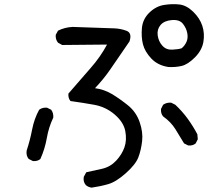

<svg xmlns="http://www.w3.org/2000/svg" viewBox="-20 -818 1040 903"><path d="M411.1 64.5Q395.5 62.5 383.8 52.7Q370.1 37.1 374 13.7L385.7 -7.8Q422.9 -15.6 460.9 -24.4Q499 -33.2 526.4 -62.5Q553.7 -91.8 565.4 -125.5Q577.1 -159.2 569.3 -201.2Q561.5 -243.2 519.5 -279.3Q477.5 -315.4 422.9 -325.2Q368.2 -335 311.5 -342.8Q299.8 -356.4 301.8 -377.9Q360.4 -446.3 406.2 -498Q452.1 -549.8 483.4 -608.4L272.5 -606.4L252.9 -617.2Q240.2 -632.8 242.2 -654.3L252.9 -673.8Q284.2 -689.5 321.3 -691.4Q489.3 -685.5 518.1 -684.6Q546.9 -683.6 574.7 -673.3Q602.5 -663.1 588.9 -623Q528.3 -534.2 497.1 -489.3Q465.8 -444.3 426.8 -403.3Q469.7 -397.5 505.9 -376Q542 -354.5 581.1 -323.2Q620.1 -292 636.7 -244.1Q653.3 -196.3 648.4 -154.3Q643.6 -112.3 630.9 -78.6Q618.2 -44.9 572.3 -3.9Q526.4 37.1 489.3 47.9Q452.1 58.6 411.1 64.5ZM134.8 -60.5 115.2 -70.3Q101.6 -85.9 105.5 -110.4Q121.1 -157.2 130.9 -208Q140.6 -258.8 164.1 -301.8Q179.7 -313.5 201.2 -311.5L220.7 -301.8Q232.4 -286.1 230.5 -264.6Q209 -219.7 200.2 -168.9Q191.4 -118.2 169.9 -70.3Q156.2 -58.6 134.8 -60.5ZM865.2 -133.8 845.7 -143.6Q826.2 -176.8 804.7 -210.9Q783.2 -245.1 747.1 -270.5Q735.4 -284.2 737.3 -305.7L747.1 -325.2Q763.7 -336.9 785.2 -335L804.7 -325.2Q837.9 -293.9 863.3 -258.8Q888.7 -223.6 908.2 -186.5L910.2 -163.1L900.4 -143.6Q886.7 -131.8 865.2 -133.8ZM771.5 -502.9Q721.7 -510.7 691.4 -543Q661.1 -575.2 652.3 -609.9Q643.6 -644.5 647.5 -686.5Q651.4 -728.5 682.6 -758.8Q713.9 -789.1 752.4 -794.9Q791 -800.8 824.2 -796.9Q857.4 -793 888.7 -762.7Q919.9 -732.4 931.6 -696.3Q943.4 -660.2 936.5 -620.6Q929.7 -581.1 896.5 -547.9Q863.3 -514.6 834 -507.8Q804.7 -501 771.5 -502.9ZM834 -590.8Q848.6 -602.5 856.9 -620.6Q865.2 -638.7 860.8 -662.1Q856.4 -685.5 840.3 -706.1Q824.2 -726.6 788.1 -723.6Q752 -720.7 734.9 -700.2Q717.8 -679.7 721.7 -651.4Q725.6 -623 743.7 -603Q761.7 -583 790 -584.5Q818.4 -585.9 834 -590.8Z"/></svg>

Font: JasonHandwriting2
Style: Regular
Weight: 400
Version: Version 1.05.10